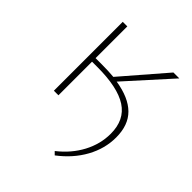

<svg xmlns="http://www.w3.org/2000/svg" viewBox="-172 -511 804 804"><g transform="rotate(45 230.0 -109.5)"><path d="M413 -46Q413 20 379.5 81Q346 142 284 189L271 176Q326 133 356 76.5Q386 20 386 -41Q386 -123 327.5 -161Q269 -199 148 -199H117V0H90V-408H117V-220H155Q192 -220 225 -217L390 -408H425L249 -213Q331 -200 372 -159.5Q413 -119 413 -46Z"/></g></svg>

Font: Ysabeau Infant Extralight
Style: Regular
Weight: 200
Designer: Christian Thalmann (Catharsis Fonts)
Version: Version 0.003